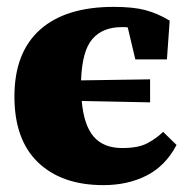

<svg xmlns="http://www.w3.org/2000/svg" viewBox="-20 -523 563 559"><path d="M281 16Q160 16 91 -50Q22 -116 22 -242Q22 -370 96.5 -436.5Q171 -503 311 -503Q368 -503 403.5 -493.5Q439 -484 474 -463L466 -350H374L352 -443Q348 -444 343.5 -444Q339 -444 334 -444Q279 -444 249 -409.5Q219 -375 216 -289L417 -292V-225L218 -229Q224 -159 252.5 -125.5Q281 -92 336 -92Q382 -92 408 -105.5Q434 -119 455 -139L494 -101Q462 -40 407 -12Q352 16 281 16Z"/></svg>

Font: Source Serif Pro Black
Style: Regular
Weight: 900
Designer: Frank Grießhammer
Foundry: Adobe Systems Incorporated
Version: Version 3.001;hotconv 1.0.111;makeotfexe 2.5.65597